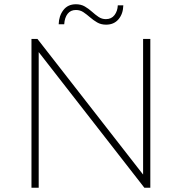

<svg xmlns="http://www.w3.org/2000/svg" viewBox="-20 -883 855 903"><path d="M128 0V-700H156L653 -62V-700H687V0H659L162 -638V0ZM479 -767Q455 -767 437 -777.5Q419 -788 403.5 -801.5Q388 -815 372.5 -825.5Q357 -836 337 -836Q312 -836 298 -818Q284 -800 282 -769H256Q257 -808 278 -835.5Q299 -863 337 -863Q361 -863 379 -852.5Q397 -842 412.5 -828Q428 -814 443.5 -803.5Q459 -793 478 -793Q504 -793 518.5 -812Q533 -831 534 -858H560Q559 -818 537.5 -792.5Q516 -767 479 -767Z"/></svg>

Font: Montserrat Thin ExtraLight
Style: Regular
Weight: 250
Version: Version 9.000